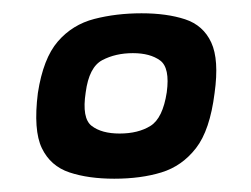

<svg xmlns="http://www.w3.org/2000/svg" viewBox="-20 -656 378 289"><path d="M37 -516Q45 -568 67 -593.5Q89 -619 122 -627.5Q155 -636 193 -636Q231 -636 258.5 -627Q286 -618 298 -592Q310 -566 303 -516Q296 -460 275 -433Q254 -406 223 -396.5Q192 -387 152 -387Q113 -387 84.5 -396.5Q56 -406 43 -433Q30 -460 37 -516ZM109 -517Q103 -478 118 -466.5Q133 -455 160 -455Q188 -455 206.5 -466.5Q225 -478 231 -517Q236 -554 221 -565Q206 -576 180 -576Q154 -576 134 -565.5Q114 -555 109 -517Z"/></svg>

Font: Genos ExtraBold
Style: Italic
Weight: 800
Italic angle: -8°
Version: Version 1.010